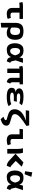

<svg xmlns="http://www.w3.org/2000/svg" viewBox="2676 -3564 1113 6506"><g transform="rotate(90 3233.0 -310.5)"><path d="M49 -513Q93 -531 171 -531H622V-415H407V-166Q407 -108 506 -108Q544 -108 583 -124L620 -18Q556 17 452.5 17Q349 17 299 -31Q249 -79 249 -160V-415H179Q111 -415 73 -404Z M754 222V-275Q754 -408 815 -478.5Q876 -549 1040 -549Q1204 -549 1266 -477.5Q1328 -406 1328 -267Q1328 -186 1304 -121.5Q1280 -57 1233 -20Q1186 17 1101 17Q982 17 912 -39V205ZM912 -146Q958 -99 1029 -99Q1166 -99 1166 -265Q1166 -358 1134 -395.5Q1102 -433 1035 -433Q968 -433 940 -390.5Q912 -348 912 -248Z M1445 -263Q1445 -345 1471 -410Q1497 -475 1545 -512Q1593 -549 1691 -549Q1789 -549 1848 -511Q1907 -473 1919 -404L1957 -531H2109L2025 -283L2053 -167Q2059 -134 2072 -120.5Q2085 -107 2109 -102L2059 17Q2011 9 1978 -10.5Q1945 -30 1929 -77L1913 -130Q1885 -55 1824 -19Q1763 17 1658 17Q1553 17 1499 -57Q1445 -131 1445 -263ZM1709 -98Q1811 -98 1855 -266Q1833 -355 1799 -394Q1765 -433 1715 -433Q1605 -433 1605 -265.5Q1605 -98 1709 -98Z M2211 -509Q2266 -531 2322 -531H2837V-417H2767V-179Q2767 -147 2777 -128.5Q2787 -110 2811 -99L2765 17Q2615 -9 2615 -158V-417H2454V0H2303V-415Q2266 -412 2237 -401Z M2954 -149Q2954 -208 2988 -240.5Q3022 -273 3095 -283Q2974 -310 2974 -405Q2974 -472 3038.5 -510.5Q3103 -549 3248 -549Q3454 -549 3545 -493L3476 -408Q3402 -439 3272 -439Q3142 -439 3142 -383Q3142 -356 3173.5 -340Q3205 -324 3266 -324H3427L3404 -223H3256Q3118 -223 3118 -162Q3118 -96 3282 -96Q3424 -96 3506 -136L3577 -48Q3479 17 3264 17Q3097 17 3025.5 -26Q2954 -69 2954 -149Z M3682 -253Q3682 -357 3757.5 -451Q3833 -545 4081 -641Q4037 -627 3821 -627H3716L3733 -742H4229L4246 -647Q4066 -532 3956.5 -438Q3847 -344 3847 -259Q3847 -220 3864 -196.5Q3881 -173 3922 -156Q3963 -139 4050.5 -116Q4138 -93 4172.5 -74Q4207 -55 4222.5 -31.5Q4238 -8 4238 28Q4238 91 4193.5 138.5Q4149 186 4021 226L3934 131Q3995 109 4023 91Q4051 73 4051 47Q4051 32 4031 22Q4011 12 3949 -3Q3828 -36 3779.5 -65Q3731 -94 3706.5 -138.5Q3682 -183 3682 -253Z M4346 -416 4359 -531H4689V-166Q4689 -108 4789 -108Q4825 -108 4863 -124L4901 -18Q4835 17 4733 17Q4631 17 4581 -31Q4531 -79 4531 -160V-416Z M5004 -531H5156Q5184 -445 5184 -337V0H5026V-348Q5026 -451 5004 -531ZM5190 -278 5482 -547 5627 -489 5432 -287 5574 -154Q5592 -132 5609 -122Q5626 -112 5649 -107L5596 18Q5542 13 5495 -11Q5448 -35 5391 -93Z M5758 -263Q5758 -345 5784 -410Q5810 -475 5858 -512Q5906 -549 6004 -549Q6102 -549 6161 -511Q6220 -473 6232 -404L6270 -531H6422L6338 -283L6366 -167Q6372 -134 6385 -120.5Q6398 -107 6422 -102L6372 17Q6324 9 6291 -10.5Q6258 -30 6242 -77L6226 -130Q6198 -55 6137 -19Q6076 17 5971 17Q5866 17 5812 -57Q5758 -131 5758 -263ZM6022 -98Q6124 -98 6168 -266Q6146 -355 6112 -394Q6078 -433 6028 -433Q5918 -433 5918 -265.5Q5918 -98 6022 -98ZM5781 -604 5819 -847 5971 -815 5883 -587Z"/></g></svg>

Font: Fix15 Mono
Style: Bold
Weight: 700
Designer: Carrois Corporate & Edenspiekermann AG
Foundry: Carrois Corporate GbR & Edenspiekermann AG
Version: Version 3.206